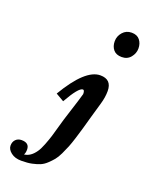

<svg xmlns="http://www.w3.org/2000/svg" viewBox="-218 -551 565 725"><g transform="rotate(20 64.5 -188.5)"><path d="M-35.6 63.5Q-35.6 36.6 -66.9 36.6Q-81.5 36.6 -90.6 45.9Q-99.6 55.2 -99.6 70.3Q-99.6 85.4 -83.7 97.9Q-67.9 110.4 -42.2 110.4Q-16.6 110.4 0.5 106.7Q17.6 103 30.8 97.7Q43.9 92.3 55.9 81.1Q67.9 69.8 76.4 59.6Q85 49.3 93.8 31Q102.5 12.7 108.4 -2Q114.3 -16.6 122.1 -41.5Q129.9 -66.4 135.3 -85.4Q140.6 -104.5 149.4 -135.7Q158.2 -167 166.5 -195.1Q174.8 -223.1 174.8 -248Q174.8 -294.9 128.9 -294.9Q68.8 -294.9 -2.9 -173.8L29.8 -154.8Q67.9 -222.2 85 -222.2Q91.8 -222.2 91.8 -206.1Q84.5 -179.7 69.1 -132.3Q53.7 -85 46.9 -59.3Q40 -33.7 34.9 -17.3Q29.8 -1 21.5 20.5Q13.2 42 4.9 53.7Q-14.6 82 -40.5 84.5Q-35.6 77.6 -35.6 63.5ZM229 -439.2Q229 -419.4 215.8 -403.3Q202.6 -387.2 180.2 -387.2Q157.7 -387.2 146.5 -400.6Q135.3 -414.1 135.3 -434.6Q135.3 -455.1 149.2 -470.9Q163.1 -486.8 185.1 -486.8Q207 -486.8 218 -472.9Q229 -459 229 -439.2Z"/></g></svg>

Font: Niconne
Style: Regular
Weight: 400
Designer: Vernon Adams
Foundry: Vernon Adams
Version: Version 1.002